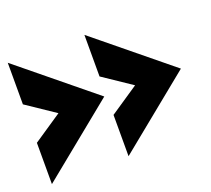

<svg xmlns="http://www.w3.org/2000/svg" viewBox="-162 -571 702 638"><g transform="rotate(-20 189.0 -252.5)"><path d="M-79 -184 22 -252 -79 -320V-467L184 -252L-79 -38ZM192 -184 293 -252 192 -320V-467L455 -252L192 -38Z"/></g></svg>

Font: Hanken Grotesk ExtraBold
Style: Regular
Weight: 800
Designer: Alfredo Marco Pradil
Foundry: Hanken Design Co.
Version: Version 3.014